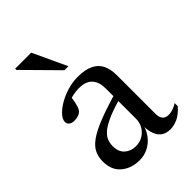

<svg xmlns="http://www.w3.org/2000/svg" viewBox="-208 -780 880 880"><g transform="rotate(-45 232.0 -340.0)"><path d="M318 -292 325.5 -261.5Q262.5 -245.5 223 -229.5Q183.5 -213.5 161.8 -197.2Q140 -181 131.8 -162.8Q123.5 -144.5 123.5 -123Q123.5 -86 145.2 -66.8Q167 -47.5 198.5 -47.5Q223.5 -47.5 243.8 -59.2Q264 -71 276 -91.2Q288 -111.5 288 -137V-333.5Q288 -374.5 267.2 -397.8Q246.5 -421 201 -421Q182.5 -421 161.2 -416.5Q140 -412 123 -403.5L149 -425.5Q147.5 -410 144.5 -394Q141.5 -378 137.5 -365.2Q133.5 -352.5 127.5 -346Q120 -337.5 107.8 -333.5Q95.5 -329.5 82.5 -329.5Q66.5 -329.5 56.8 -336.8Q47 -344 47 -356.5Q47 -373.5 64 -392Q81 -410.5 108.2 -426.2Q135.5 -442 168.5 -451.8Q201.5 -461.5 234 -461.5Q282 -461.5 311.2 -447.2Q340.5 -433 353.8 -406Q367 -379 367 -340.5V-89.5Q367 -73.5 371.8 -63.2Q376.5 -53 385.5 -48Q394.5 -43 407.5 -43Q420.5 -43 435 -48Q449.5 -53 464 -62V-42Q438 -12.5 413.2 -1.5Q388.5 9.5 365.5 9.5Q339.5 9.5 322.5 -2.2Q305.5 -14 297 -35.8Q288.5 -57.5 288 -87.5L290.5 -91Q283.5 -61.5 265.2 -38.8Q247 -16 221.5 -3Q196 10 166.5 10Q112.5 10 77 -19.8Q41.5 -49.5 41.5 -105.5Q41.5 -135 52.8 -158.8Q64 -182.5 93.8 -203.8Q123.5 -225 178 -246.2Q232.5 -267.5 318 -292ZM239 -526H213L58.5 -682.5V-690.5H162.5Z"/></g></svg>

Font: Newsreader 36pt
Style: Regular
Weight: 400
Designer: Hugues Gentile
Foundry: Production Type
Version: Version 1.003